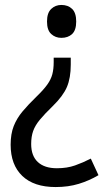

<svg xmlns="http://www.w3.org/2000/svg" viewBox="-20 -564 431 776"><path d="M266 -303Q266 -249 250.5 -212.5Q235 -176 193 -135Q160 -103 141 -80Q122 -57 114 -34.5Q106 -12 106 18Q106 66 133 91Q160 116 210 116Q251 116 283.5 104.5Q316 93 347 77L378 144Q341 166 298.5 179Q256 192 205 192Q117 192 70 147Q23 102 23 21Q23 -23 35.5 -54.5Q48 -86 71 -113.5Q94 -141 128 -174Q156 -201 171 -222Q186 -243 191.5 -264Q197 -285 197 -313V-331H266ZM288 -477Q288 -442 271.5 -426.5Q255 -411 228 -411Q204 -411 187 -426.5Q170 -442 170 -477Q170 -512 187 -528Q204 -544 228 -544Q255 -544 271.5 -528Q288 -512 288 -477Z"/></svg>

Font: Noto Sans Gurmukhi SemiCondensed
Style: Regular
Weight: 400
Width: 4
Designer: Jelle Bosma - Monotype Design Team
Foundry: Monotype Imaging Inc.
Version: Version 2.004; ttfautohint (v1.8.4.7-5d5b)